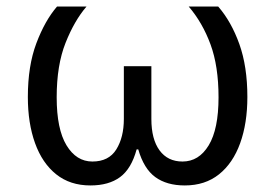

<svg xmlns="http://www.w3.org/2000/svg" viewBox="-20 -556 839 586"><path d="M256 10Q194 10 151.5 -24Q109 -58 87 -119Q65 -180 65 -260Q65 -355 91 -424Q117 -493 154 -536H244Q207 -493 180 -425Q153 -357 153 -259Q153 -162 183 -112.5Q213 -63 262 -63Q312 -63 335 -100Q358 -137 358 -193V-354H442V-193Q442 -131 467 -97Q492 -63 537 -63Q587 -63 617 -112.5Q647 -162 647 -259Q647 -354 622.5 -420.5Q598 -487 556 -536H646Q686 -490 710.5 -421.5Q735 -353 735 -260Q735 -180 713 -119Q691 -58 648.5 -24Q606 10 544 10Q489 10 454 -15.5Q419 -41 402 -100H397Q381 -41 346.5 -15.5Q312 10 256 10Z"/></svg>

Font: RS Noto Sans
Style: Regular
Weight: 400
Designer: Monotype Design Team
Foundry: Monotype Imaging Inc.
Version: Version 3.10